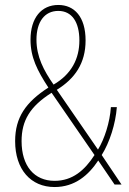

<svg xmlns="http://www.w3.org/2000/svg" viewBox="-20 -744 520 774"><path d="M215 -724C147 -724 103 -672 103 -584C103 -513 130 -460 175 -391C84 -332 41 -271 41 -175C41 -61 104 10 200 10C282 10 337 -38 376 -97L442 0H470L390 -119C422 -170 446 -245 451 -312H427C423 -251 401 -183 375 -141L209 -382C282 -427 325 -489 325 -581C325 -676 280 -724 215 -724ZM215 -700C270 -700 300 -655 300 -581C300 -507 268 -445 196 -403C156 -460 127 -516 127 -584C127 -655 159 -700 215 -700ZM188 -370 361 -119C321 -57 272 -15 200 -15C118 -15 67 -75 67 -175C67 -258 101 -315 188 -370Z"/></svg>

Font: Noto Sans Lao Condensed Thin
Style: Regular
Weight: 100
Width: 3
Designer: Monotype Design Team
Foundry: Monotype Imaging Inc.
Version: Version 2.003